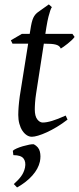

<svg xmlns="http://www.w3.org/2000/svg" viewBox="-20 -594 355 862"><path d="M283.2 -57.1Q259.3 -38.6 235.4 -24.2Q211.4 -9.8 189.9 0Q168.5 9.8 151.1 14.9Q133.8 20 123 20Q110.8 20 99.9 12.7Q88.9 5.4 80.3 -7.6Q71.8 -20.5 66.9 -38.6Q62 -56.6 62 -78.1Q62 -87.4 62.5 -96.7Q63 -106 63.7 -116Q64.5 -126 65.7 -137.2Q66.9 -148.4 68.8 -162.1L106.4 -397.9H36.1L28.8 -413.1L78.1 -441.9H113.3L116.2 -459Q119.1 -479 122.3 -492.2Q125.5 -505.4 129.6 -514.2Q133.8 -522.9 138.7 -528.6Q143.6 -534.2 149.9 -539.1L199.2 -574.2L212.9 -562Q209.5 -557.6 205.6 -546.4Q202.1 -536.6 197.5 -518.6Q192.9 -500.5 188 -470.2L183.6 -441.9H305.2L314.9 -428.2Q310.1 -421.4 301.5 -413.3Q293 -405.3 283.7 -397.9Q274.4 -390.6 265.9 -384.5Q257.3 -378.4 252.9 -376Q250 -382.8 244.9 -387Q239.7 -391.1 231 -393.6Q222.2 -396 209.2 -397Q196.3 -397.9 178.2 -397.9H176.8L142.1 -173.8Q140.6 -164.6 139.4 -154.1Q138.2 -143.6 137.5 -134Q136.7 -124.5 136.5 -116.2Q136.2 -107.9 136.2 -103Q136.2 -72.8 147.2 -58.3Q158.2 -43.9 171.9 -43.9Q189 -43.9 213.6 -51.3Q238.3 -58.6 274.9 -75.2ZM159.2 131.3Q151.9 164.1 125.2 194.1Q98.6 224.1 56.6 247.6L42 232.4Q63 213.9 75.2 197Q87.4 180.2 92.3 158.2Q97.2 132.8 85.7 117.7Q74.2 102.5 40 102.5L37.6 83Q42 78.1 54.7 72.5Q67.4 66.9 82.5 62.5Q97.7 58.1 111.6 55.4Q125.5 52.7 131.8 53.7Q153.8 65.4 158.9 86.2Q164.1 106.9 159.2 131.3Z"/></svg>

Font: Gentium Plus
Style: Italic
Weight: 400
Italic angle: -8°
Designer: J. Victor Gaultney, Annie Olsen, Iska Routamaa
Foundry: SIL International
Version: Version 1.510